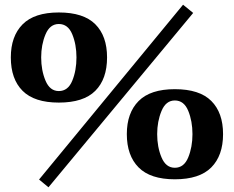

<svg xmlns="http://www.w3.org/2000/svg" viewBox="-20 -751 994 816"><path d="M146 12 758 -731 801 -696 186 45ZM26 -507Q26 -597 76 -647.5Q126 -698 230 -698Q335 -698 385 -648Q435 -598 435 -507Q435 -415 385 -365Q335 -315 230 -315Q126 -315 76 -365Q26 -415 26 -507ZM305 -507Q305 -562 287 -605.5Q269 -649 230 -649Q192 -649 173.5 -605Q155 -561 155 -507Q155 -452 173.5 -408Q192 -364 230 -364Q269 -364 287 -407.5Q305 -451 305 -507ZM519 -181Q519 -271 569 -321.5Q619 -372 723 -372Q828 -372 878 -322Q928 -272 928 -181Q928 -90 878 -39.5Q828 11 723 11Q619 11 569 -39.5Q519 -90 519 -181ZM798 -181Q798 -236 780 -280Q762 -324 723 -324Q685 -324 666.5 -279.5Q648 -235 648 -181Q648 -126 666.5 -82Q685 -38 723 -38Q762 -38 780 -82Q798 -126 798 -181Z"/></svg>

Font: Trirong
Style: Bold
Weight: 700
Designer: Katatrad Team
Foundry: CadsonDemak
Version: Version 1.001